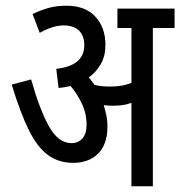

<svg xmlns="http://www.w3.org/2000/svg" viewBox="-20 -652 631 672"><path d="M356 -208Q356 -147 323.5 -114.5Q291 -82 236 -82Q186 -82 148.5 -109Q111 -136 81 -196.5Q51 -257 21 -356L89 -374Q118 -270 151 -210.5Q184 -151 230 -151Q254 -151 268.5 -167.5Q283 -184 283 -215Q283 -255 266.5 -289.5Q250 -324 227 -351Q207 -346 185 -344L177 -411Q275 -422 275 -494Q275 -527 256.5 -545Q238 -563 203 -563Q183 -563 161.5 -556Q140 -549 119 -537L94 -603Q124 -617 151 -624.5Q178 -632 213 -632Q278 -632 313.5 -594Q349 -556 349 -495Q349 -456 333 -428Q317 -400 291 -381Q301 -369 311 -355Q335 -349 364 -349Q388 -349 405 -352Q422 -355 440 -362V-554H391V-622H591V-554H515V0H440V-292Q424 -286 408 -284Q392 -282 374 -282Q360 -282 343 -284Q348 -268 352 -249.5Q356 -231 356 -208Z"/></svg>

Font: Noto Sans ExtraCondensed
Style: Regular
Weight: 400
Width: 2
Designer: Monotype Design Team
Foundry: Monotype Imaging Inc.
Version: Version 2.013; ttfautohint (v1.8.4.7-5d5b)